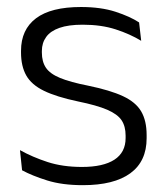

<svg xmlns="http://www.w3.org/2000/svg" viewBox="-20 -518 475 548"><path d="M216.5 10.5Q157.5 10.5 114.5 -3Q71.5 -16.5 43 -32L37 -89.5Q73 -69.5 116 -55.5Q159 -41.5 214 -41.5Q274.5 -41.5 306.5 -62.2Q338.5 -83 338.5 -124V-131Q338.5 -157.5 327 -174.8Q315.5 -192 286 -204.8Q256.5 -217.5 202.5 -228.5Q141 -241.5 105.5 -258.8Q70 -276 55 -302.5Q40 -329 40 -368V-373Q40 -433.5 82.8 -465.8Q125.5 -498 211 -498Q268 -498 309.5 -484.5Q351 -471 377 -454L383 -401.5Q351 -421 310 -434.2Q269 -447.5 216 -447.5Q175.5 -447.5 149.8 -438.5Q124 -429.5 111.8 -412.5Q99.5 -395.5 99.5 -372.5V-368Q99.5 -342 111 -324.8Q122.5 -307.5 151.5 -295.5Q180.5 -283.5 231.5 -273.5Q294.5 -260.5 331 -243.5Q367.5 -226.5 383 -200Q398.5 -173.5 398.5 -132.5V-123.5Q398.5 -57.5 352 -23.5Q305.5 10.5 216.5 10.5Z"/></svg>

Font: Anek Tamil Light
Style: Regular
Weight: 300
Designer: Aadarsh Rajan (Tamil), Yesha Goshar (Latin)
Foundry: Ek Type
Version: Version 1.003